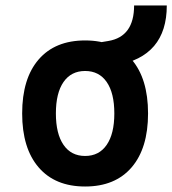

<svg xmlns="http://www.w3.org/2000/svg" viewBox="-20 -676 633 706"><path d="M293 9.8Q182.6 9.8 122.1 -60.5Q61.5 -130.9 61.5 -258.8Q61.5 -387.2 122.1 -457.3Q182.6 -527.3 293 -527.3Q403.3 -527.3 463.9 -457.3Q524.4 -387.2 524.4 -258.8Q524.4 -130.9 463.9 -60.5Q403.3 9.8 293 9.8ZM293 -102.5Q344.2 -102.5 372.3 -143.3Q400.4 -184.1 400.4 -258.8Q400.4 -334 372.3 -374.5Q344.2 -415 293 -415Q241.7 -415 213.6 -374.5Q185.5 -334 185.5 -258.8Q185.5 -184.1 213.6 -143.3Q241.7 -102.5 293 -102.5ZM377 -431.2 349.6 -520.5 378.9 -525.4Q473.1 -541.5 473.1 -655.8H593.3Q593.3 -467.8 406.2 -436Z"/></svg>

Font: CaskaydiaCove NFP SemiBold
Style: Regular
Weight: 600
Designer: Aaron Bell
Foundry: Saja Typeworks
Version: Version 2111.001; VTT 6.35;Nerd Fonts 3.1.1